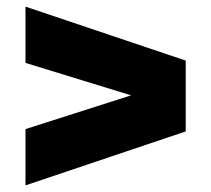

<svg xmlns="http://www.w3.org/2000/svg" viewBox="-20 -670 638 580"><path d="M57 -110V-280L376 -382L57 -480V-650L541 -487V-273Z"/></svg>

Font: Encode Sans Exp Black
Style: Regular
Weight: 900
Width: 7
Designer: Multiple Designers
Foundry: Impallari Type
Version: Version 3.002; ttfautohint (v1.8.3) -l 8 -r 50 -G 200 -x 14 